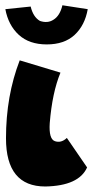

<svg xmlns="http://www.w3.org/2000/svg" viewBox="-20 -693 348 718"><path d="M206.1 -421.4Q175.3 -346.7 166 -232.4Q162.1 -172.9 185.5 -165Q209 -157.2 230 -177.2L305.7 -66.9Q274.9 2 149.4 4.4Q2.4 4.4 2.4 -175.8Q2.4 -334.5 53.7 -467.3ZM0 -658.7 94.7 -668.5Q104 -629.4 129.4 -614.7Q158.2 -605 179.7 -619.1Q204.1 -633.8 213.4 -673.3L308.1 -658.7Q297.4 -598.1 259 -562.5Q220.7 -526.9 154.8 -526.9Q89.4 -526.9 50.3 -562.7Q11.2 -598.6 0 -658.7Z"/></svg>

Font: Lapsus Pro (theguybrush.com)
Style: Bold
Weight: 700
Designer: Jose Roses
Version: Version 1.00 February 9, 2018, initial release